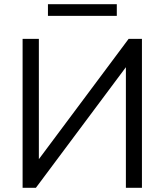

<svg xmlns="http://www.w3.org/2000/svg" viewBox="-20 -889 780 909"><path d="M87 0V-705H164V-106H142L589 -705H652V0H576V-599H597L150 0ZM207 -814V-869H533V-814Z"/></svg>

Font: NunitoSans1
Style: Book
Weight: 400
Designer: Vernon Adams
Foundry: Vernon Adams
Version: Version 3.101;gftools[0.9.27]